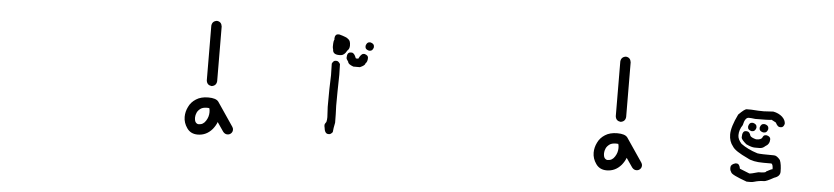

<svg xmlns="http://www.w3.org/2000/svg" viewBox="-47 -1090 6094 1403"><g transform="rotate(5 3000.0 -388.0)"><path d="M1428 -44C1420 -44 1413 -48 1407 -55C1401 -62 1398 -74 1398 -92C1398 -103 1401 -114 1406 -126C1411 -138 1420 -148 1432 -157C1443 -165 1459 -169 1478 -169C1485 -169 1490 -169 1493 -168H1496C1499 -159 1500 -149 1500 -138C1500 -116 1494 -95 1481 -75C1468 -54 1451 -44 1428 -44ZM1498 -330C1521 -333 1534 -346 1536 -369L1534 -770C1531 -793 1519 -806 1496 -808C1473 -805 1460 -792 1458 -769L1460 -368C1463 -345 1475 -333 1498 -330ZM1428 32C1470 32 1506 15 1535 -19C1548 -35 1559 -53 1566 -72L1612 -5C1621 6 1631 12 1644 12C1655 12 1665 8 1672 0C1679 -7 1682 -16 1682 -26C1682 -33 1680 -40 1675 -47L1557 -221C1545 -237 1520 -245 1482 -245C1446 -245 1416 -237 1393 -222C1369 -207 1351 -187 1340 -163C1328 -139 1322 -114 1322 -89C1322 -60 1331 -32 1349 -7C1367 19 1393 32 1428 32Z M2407 -637C2415 -637 2419 -637 2419 -638C2436 -638 2451 -650 2464 -675C2475 -684 2480 -696 2480 -713C2480 -738 2474 -753 2462 -760C2455 -768 2433 -777 2396 -787H2388C2371 -787 2362 -774 2362 -749L2364 -745C2359 -744 2356 -728 2356 -695C2356 -689 2357 -682 2360 -673C2360 -649 2376 -637 2407 -637ZM2628 -688C2641 -688 2650 -697 2655 -714V-722C2655 -735 2646 -744 2628 -749H2621C2608 -749 2599 -740 2594 -722V-714C2594 -701 2603 -693 2621 -688ZM2566 -562C2591 -573 2604 -583 2604 -593C2614 -601 2619 -615 2619 -635C2619 -647 2610 -656 2592 -661H2585C2573 -661 2561 -648 2549 -623H2533L2530 -625C2521 -650 2510 -663 2497 -663H2490C2472 -663 2463 -649 2463 -621C2463 -616 2468 -606 2478 -593C2478 -582 2491 -572 2518 -562ZM2385 -55C2393 -55 2401 -61 2410 -72C2411 -90 2415 -113 2421 -142C2421 -184 2420 -225 2418 -266C2418 -327 2419 -403 2421 -494L2419 -572C2410 -586 2402 -593 2393 -593H2385C2374 -593 2366 -585 2359 -570L2361 -486C2358 -428 2357 -350 2357 -253L2361 -177C2361 -164 2360 -153 2357 -142C2349 -131 2345 -124 2345 -120C2345 -111 2346 -105 2347 -103C2350 -71 2361 -55 2378 -55Z M4428 -44C4420 -44 4413 -48 4407 -55C4401 -62 4398 -74 4398 -92C4398 -103 4401 -114 4406 -126C4411 -138 4420 -148 4432 -157C4443 -165 4459 -169 4478 -169C4485 -169 4490 -169 4493 -168H4496C4499 -159 4500 -149 4500 -138C4500 -116 4494 -95 4481 -75C4468 -54 4451 -44 4428 -44ZM4498 -330C4521 -333 4534 -346 4536 -369L4534 -770C4531 -793 4519 -806 4496 -808C4473 -805 4460 -792 4458 -769L4460 -368C4463 -345 4475 -333 4498 -330ZM4428 32C4470 32 4506 15 4535 -19C4548 -35 4559 -53 4566 -72L4612 -5C4621 6 4631 12 4644 12C4655 12 4665 8 4672 0C4679 -7 4682 -16 4682 -26C4682 -33 4680 -40 4675 -47L4557 -221C4545 -237 4520 -245 4482 -245C4446 -245 4416 -237 4393 -222C4369 -207 4351 -187 4340 -163C4328 -139 4322 -114 4322 -89C4322 -60 4331 -32 4349 -7C4367 19 4393 32 4428 32Z M5464 -346C5477 -346 5486 -355 5491 -372V-380C5491 -393 5482 -402 5464 -407H5456C5443 -407 5435 -398 5430 -380V-372C5430 -359 5439 -351 5456 -346ZM5551 -344C5564 -344 5573 -353 5578 -370V-378C5578 -391 5569 -400 5551 -405H5542C5529 -405 5520 -396 5515 -378V-370C5515 -357 5524 -349 5542 -344ZM5527 -228C5542 -228 5556 -234 5567 -245C5588 -256 5599 -274 5599 -298C5599 -311 5590 -320 5572 -325H5563C5553 -325 5546 -319 5541 -307C5536 -295 5521 -289 5496 -289C5473 -295 5459 -302 5453 -310C5447 -331 5437 -342 5424 -342H5416C5399 -342 5390 -326 5390 -294C5390 -284 5403 -268 5428 -247C5455 -234 5476 -228 5491 -228ZM5483 25C5491 25 5500 24 5509 21C5532 14 5556 10 5581 10C5591 10 5615 0 5652 -21C5681 -30 5695 -46 5695 -68C5695 -104 5691 -133 5682 -154C5666 -174 5651 -184 5637 -184C5572 -184 5532 -185 5515 -188C5466 -203 5426 -223 5393 -247C5374 -268 5365 -288 5365 -308C5365 -334 5373 -359 5390 -384C5398 -422 5411 -441 5429 -441C5440 -441 5456 -440 5477 -437C5540 -437 5580 -438 5597 -441C5606 -437 5616 -431 5629 -424C5640 -403 5650 -393 5661 -393H5669C5682 -393 5690 -402 5695 -420C5695 -438 5687 -455 5670 -471C5653 -486 5631 -497 5604 -502L5534 -498C5511 -498 5480 -499 5443 -502H5409C5398 -502 5379 -487 5350 -458C5319 -395 5304 -345 5304 -308C5304 -274 5314 -245 5333 -222C5346 -200 5384 -175 5447 -146C5472 -131 5511 -123 5564 -123H5623C5631 -119 5635 -105 5635 -82C5629 -82 5614 -75 5589 -61C5589 -54 5571 -51 5534 -51C5499 -41 5478 -36 5469 -36C5442 -47 5418 -57 5397 -65C5393 -89 5384 -101 5369 -101H5361C5338 -94 5327 -83 5327 -70V-57C5327 -51 5330 -43 5336 -34C5339 -21 5379 -2 5454 25Z"/></g></svg>

Font: linja lipamanka normal
Style: Regular
Weight: 400
Version: Version 1.000;February 20, 2023;FontCreator 14.0.0.2901 64-b